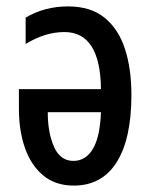

<svg xmlns="http://www.w3.org/2000/svg" viewBox="-20 -569 470 599"><path d="M192 -549Q263 -549 306.5 -513.5Q350 -478 370 -416Q390 -354 390 -273Q390 -136 344 -63Q298 10 210 10Q153 10 115 -21.5Q77 -53 58 -107Q39 -161 39 -230V-291H295Q293 -469 181 -469Q151 -469 121.5 -460Q92 -451 60 -432V-514Q119 -549 192 -549ZM129 -219Q129 -155 148.5 -111Q168 -67 209 -67Q247 -67 269.5 -104Q292 -141 295 -219Z"/></svg>

Font: Noto Sans ExtraCondensed Medium
Style: Regular
Weight: 500
Width: 2
Designer: Monotype Design Team
Foundry: Monotype Imaging Inc.
Version: Version 2.013; ttfautohint (v1.8.4.7-5d5b)